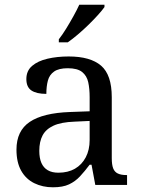

<svg xmlns="http://www.w3.org/2000/svg" viewBox="-20 -786 603 816"><path d="M205 10Q161 10 125.5 -7.5Q90 -25 70 -60.5Q50 -96 50 -150Q50 -230 106.5 -268Q163 -306 278 -310L361 -313V-373Q361 -409 355 -436.5Q349 -464 329 -480Q309 -496 268 -496Q230 -496 210 -482Q190 -468 183.5 -443.5Q177 -419 177 -387Q135 -387 113.5 -401.5Q92 -416 92 -450Q92 -485 116.5 -506Q141 -527 182 -536.5Q223 -546 272 -546Q364 -546 409.5 -507Q455 -468 455 -373V-114Q455 -86 461 -70.5Q467 -55 481 -48.5Q495 -42 517 -42H520V0H385L369 -86H361Q340 -58 320 -36.5Q300 -15 273.5 -2.5Q247 10 205 10ZM228 -52Q269 -52 298.5 -69Q328 -86 344.5 -117.5Q361 -149 361 -191V-272L297 -269Q240 -267 207.5 -252Q175 -237 161 -210.5Q147 -184 147 -145Q147 -114 156 -93.5Q165 -73 183 -62.5Q201 -52 228 -52ZM230 -619Q245 -638 261 -664Q277 -690 292 -717Q307 -744 317 -766H424V-756Q415 -743 397 -723Q379 -703 356.5 -681Q334 -659 311 -639.5Q288 -620 268 -606H230Z"/></svg>

Font: Noto Serif Gurmukhi
Style: Regular
Weight: 400
Designer: Vaibhav Singh and the Monotype Design Team
Foundry: Monotype Imaging Inc.
Version: Version 2.003